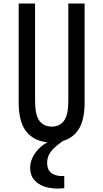

<svg xmlns="http://www.w3.org/2000/svg" viewBox="-20 -798 586 1088"><path d="M272.9 9.3Q185.1 9.3 135.5 -44.7Q85.9 -98.6 85.9 -216.3V-777.8H178.7V-227.5Q178.7 -146.5 203.4 -113.5Q228 -80.6 272.9 -80.6Q317.9 -80.6 342.5 -113.5Q367.2 -146.5 367.2 -227.5V-777.8H459.5V-216.3Q459.5 -98.6 410.2 -44.7Q360.8 9.3 272.9 9.3ZM344.2 268.1Q294.9 274.4 250.5 264.6Q206.1 254.9 178.5 226.8Q150.9 198.7 150.9 151.9Q150.9 120.1 167.5 88.6Q184.1 57.1 213.6 32Q243.2 6.8 281.7 -4.9H345.2Q293.9 29.3 270.5 58.3Q247.1 87.4 247.1 123.5Q247.1 166.5 274.2 184.6Q301.3 202.6 344.2 199.2Z"/></svg>

Font: Voltaire
Style: Regular
Weight: 400
Designer: Yvonne Schüttler, Eben Sorkin, Emma Marichal
Foundry: Sorkin Type Co.
Version: Version 1.010; ttfautohint (v1.8.4.7-5d5b)